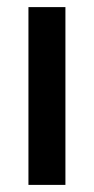

<svg xmlns="http://www.w3.org/2000/svg" viewBox="-20 -520 264 540"><path d="M60 -500H164V0H60Z"/></svg>

Font: Urbanist SemiBold
Style: Regular
Weight: 600
Designer: Corey Hu
Foundry: Corey Hu
Version: Version 1.321; ttfautohint (v1.8.4.7-5d5b)